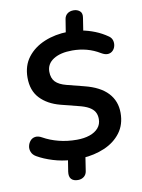

<svg xmlns="http://www.w3.org/2000/svg" viewBox="-101 -893 802 1084"><g transform="rotate(-10 300.0 -351.0)"><path d="M257 123Q231 123 218.5 109Q206 95 210 67L223 -15L238 5Q186 2 135.5 -13.5Q85 -29 47 -51Q28 -62 21 -79Q14 -96 17.5 -113Q21 -130 32 -143Q43 -156 60.5 -158.5Q78 -161 99 -149Q138 -127 186.5 -114.5Q235 -102 290 -102Q332 -102 364 -113Q396 -124 414 -145Q432 -166 432 -196Q432 -220 422 -237Q412 -254 390 -266.5Q368 -279 330 -288L232 -313Q160 -332 118 -376.5Q76 -421 76 -495Q76 -564 112.5 -611.5Q149 -659 210.5 -684.5Q272 -710 346 -711L331 -697L345 -784Q348 -803 362 -814Q376 -825 398 -825Q419 -825 433.5 -812.5Q448 -800 443 -773L431 -696L422 -705Q460 -698 498 -683Q536 -668 570 -644Q584 -634 588.5 -619Q593 -604 589.5 -588Q586 -572 575 -561Q564 -550 547.5 -548.5Q531 -547 509 -560Q473 -582 433.5 -592.5Q394 -603 351 -603Q283 -603 243 -577.5Q203 -552 203 -507Q203 -470 223 -449Q243 -428 286 -417L384 -392Q472 -370 515.5 -323.5Q559 -277 559 -209Q559 -142 524 -95.5Q489 -49 430.5 -24Q372 1 303 5L323 -15L308 82Q305 101 291 112Q277 123 257 123Z"/></g></svg>

Font: Nunito Variable Extra Light
Style: Italic
Weight: 200
Italic angle: -9°
Designer: Vernon Adams
Foundry: Vernon Adams
Version: Version 3.602